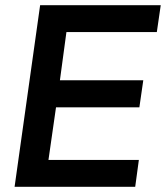

<svg xmlns="http://www.w3.org/2000/svg" viewBox="-20 -717 637 737"><path d="M134 -697H597L582 -594H235L210 -409H530L515 -305H195L166 -103H513L499 0H36Z"/></svg>

Font: Hanken Grotesk SemiBold
Style: Italic
Weight: 600
Italic angle: -8°
Designer: Alfredo Marco Pradil
Foundry: Hanken Design Co.
Version: Version 3.014